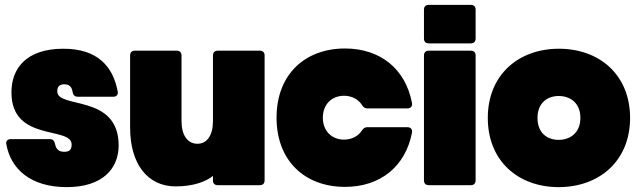

<svg xmlns="http://www.w3.org/2000/svg" viewBox="-20 -760 2622 788"><path d="M254 8C399 8 467 -66 467 -164C466 -376 215 -312 215 -385C215 -403 223 -414 244 -414C265 -414 275 -403 278 -382C280 -370 287 -363 299 -363H445C458 -363 466 -371 463 -385C444 -485 383 -560 240 -560C88 -560 26 -479 27 -379C28 -176 274 -243 274 -167C274 -149 268 -137 244 -137C222 -137 210 -147 206 -169C203 -182 197 -189 185 -189H24C11 -189 3 -181 6 -168C24 -66 106 8 254 8Z M1066 -20V-532C1066 -545 1059 -552 1046 -552H874C861 -552 854 -545 854 -532V-263C854 -205 830 -170 790 -170C750 -170 725 -205 725 -263V-532C725 -545 718 -552 705 -552H534C521 -552 514 -545 514 -532V-236C514 -89 584 5 701 5C773 5 824 -14 854 -38V-19C854 -7 861 0 874 0H1046C1059 0 1066 -7 1066 -20Z M1396 -561C1231 -561 1115 -454 1115 -277C1115 -100 1231 7 1396 7C1539 7 1644 -75 1671 -216C1673 -230 1665 -238 1652 -238H1488C1477 -238 1471 -233 1465 -224C1450 -201 1423 -187 1392 -187C1341 -187 1305 -223 1305 -277C1305 -331 1341 -367 1392 -367C1423 -367 1450 -353 1465 -330C1471 -320 1477 -315 1488 -315H1652C1665 -315 1673 -323 1671 -337C1644 -479 1539 -561 1396 -561Z M1720 -532V-20C1720 -7 1727 0 1740 0H1912C1925 0 1932 -7 1932 -20V-532C1932 -545 1925 -552 1912 -552H1740C1727 -552 1720 -545 1720 -532ZM1740 -582H1912C1925 -582 1932 -589 1932 -602V-720C1932 -733 1925 -740 1912 -740H1740C1727 -740 1720 -733 1720 -720V-602C1720 -589 1727 -582 1740 -582Z M2273 8C2439 8 2566 -99 2566 -276C2566 -453 2440 -560 2274 -560C2108 -560 1982 -453 1982 -276C1982 -99 2107 8 2273 8ZM2186 -276C2186 -338 2227 -366 2273 -366C2320 -366 2362 -338 2362 -276C2362 -214 2319 -186 2273 -186C2226 -186 2186 -214 2186 -276Z"/></svg>

Font: Malmofest Black-Rounded
Style: Regular
Weight: 800
Designer: Jonny Pinhorn (Poppins), Kolossal
Version: Version 1.004;Glyphs 3.1.2 (3151)